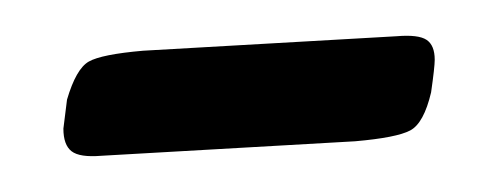

<svg xmlns="http://www.w3.org/2000/svg" viewBox="-20 -321 275 106"><path d="M15 -250 17 -266Q22 -283 29 -287Q36 -291 59 -293L199 -301Q211 -302 215.5 -299Q220 -296 220 -288Q220 -284 218 -270Q214 -253 206.5 -249Q199 -245 176 -243L36 -235Q24 -234 19.5 -237.5Q15 -241 15 -250Z"/></svg>

Font: Farsan
Style: Regular
Weight: 400
Version: Version 1.001g;PS 1.001;hotconv 1.0.86;makeotf.lib2.5.63406 